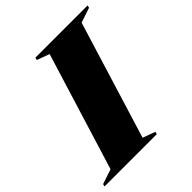

<svg xmlns="http://www.w3.org/2000/svg" viewBox="-250 -848 981 981"><g transform="rotate(-45 240.5 -357.5)"><path d="M224.5 -676.5 156.5 -701.5 160 -715H537.5L534 -701.5L453.5 -674.5L258 -38.5L325.5 -13.5L322.5 0H-55.5L-52 -13.5L28.5 -40.5Z"/></g></svg>

Font: Newsreader 72pt ExtraBold
Style: Italic
Weight: 800
Italic angle: -17°
Designer: Hugues Gentile
Foundry: Production Type
Version: Version 1.003; ttfautohint (v1.8.3)